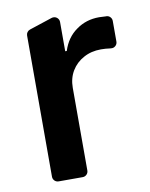

<svg xmlns="http://www.w3.org/2000/svg" viewBox="-71 -634 538 687"><g transform="rotate(-10 198.5 -290.5)"><path d="M66.1 -20.6V-533.4Q66.1 -540.1 70 -545.5Q73.9 -550.8 80.3 -552.9L163.4 -580.3Q166.5 -581.3 170.1 -581.3Q178.6 -581.3 184.7 -575.3Q190.7 -569.2 190.7 -560.7V-454.5H196.4Q211.3 -501.8 247.9 -527.3Q283.7 -553.3 331 -553.3Q342 -553.3 355.1 -552.2H358Q366.1 -551.8 371.6 -545.8Q377.1 -539.8 377.1 -531.6V-457Q377.1 -447.4 370 -441.2Q362.9 -435 353.3 -436.4H351.6Q335.2 -438.9 317.5 -438.9Q282 -438.9 254.6 -423.7Q226.6 -408.7 210.6 -382.1Q194.6 -355.5 194.6 -320.7V-20.6Q194.6 -12.1 188.6 -6Q182.5 0 174 0H87Q78.1 0 72.1 -6Q66.1 -12.1 66.1 -20.6Z"/></g></svg>

Font: DeltaSans SemiBold
Style: Regular
Weight: 600
Designer: Rasmus Andersson
Foundry: rsms
Version: Version 3.012